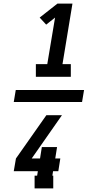

<svg xmlns="http://www.w3.org/2000/svg" viewBox="-20 -870 540 1060"><path d="M178 -446V-516H241L284 -773L235 -734L199 -773L297 -850H380L325 -516H371V-446ZM274 170H171V100H185L189 75H56L68 5L236 -234H322L155 5H201L211 -58H295L285 5H313L302 75H273L269 100H274ZM56 -307 67 -373H444L433 -307Z"/></svg>

Font: Iosevka Curly Slab XBdObl
Style: Regular
Weight: 800
Italic angle: -9°
Monospace: yes
Designer: Belleve Invis
Foundry: Belleve Invis
Version: Version 11.1.0; ttfautohint (v1.8.3)